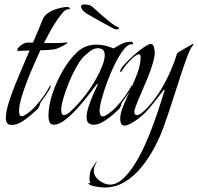

<svg xmlns="http://www.w3.org/2000/svg" viewBox="-20 -554 882 856"><path d="M34 3Q18 3 12 -5Q6 -13 6 -28Q6 -54 18 -93.5Q30 -133 48 -177.5Q66 -222 83.5 -262.5Q101 -303 112 -329Q99 -328 86 -328Q73 -328 59 -327Q57 -329 57 -331Q57 -337 65 -345Q73 -353 83.5 -358.5Q94 -364 99 -364H127Q137 -388 147.5 -412Q158 -436 167 -460Q172 -473 178.5 -481.5Q185 -490 197 -498Q214 -509 239 -516Q264 -523 283 -523Q285 -523 287.5 -521Q290 -519 291 -518V-514Q291 -511 288.5 -512Q286 -513 284 -513Q272 -513 256 -493.5Q240 -474 223 -447Q206 -420 193.5 -395.5Q181 -371 176 -362H216Q232 -362 248 -362.5Q264 -363 280 -365L281 -363Q280 -363 280 -362Q280 -361 279 -361Q276 -358 264 -351.5Q252 -345 240 -340Q228 -335 223 -334Q207 -332 191.5 -331Q176 -330 160 -330Q150 -308 134 -272Q118 -236 102 -195.5Q86 -155 75.5 -118.5Q65 -82 65 -58Q65 -52 67 -44Q69 -36 77 -36Q84 -36 91 -41Q113 -54 134.5 -76.5Q156 -99 174.5 -125.5Q193 -152 204 -174Q206 -173 206 -170Q206 -164 199 -152.5Q192 -141 183 -128Q174 -115 166.5 -105Q159 -95 159 -93Q158 -85 155.5 -81.5Q153 -78 150 -70Q137 -58 117 -40.5Q97 -23 75 -10Q53 3 34 3Z M221 2Q205 2 200.5 -10.5Q196 -23 196 -36Q196 -83 214 -137Q232 -191 261 -240.5Q290 -290 324 -322Q360 -355 409 -355Q429 -355 448.5 -350.5Q468 -346 487 -338Q504 -350 524 -359Q544 -368 565 -368Q570 -368 573 -362V-359Q573 -356 570.5 -356.5Q568 -357 566 -357Q550 -357 531 -332.5Q512 -308 493 -270Q474 -232 458.5 -190Q443 -148 433.5 -113Q424 -78 424 -60Q424 -53 426.5 -44Q429 -35 438 -35Q443 -35 446.5 -37Q450 -39 454 -41Q476 -54 497.5 -76.5Q519 -99 537.5 -125.5Q556 -152 568 -174Q569 -173 569 -170Q569 -164 562 -152.5Q555 -141 546 -128Q537 -115 529.5 -105Q522 -95 522 -93Q521 -86 519 -81.5Q517 -77 513 -70Q500 -57 480 -40Q460 -23 438.5 -10.5Q417 2 397 2Q366 2 366 -31Q366 -51 374.5 -77.5Q383 -104 394.5 -130.5Q406 -157 415 -175Q415 -176 415 -178Q415 -180 414 -180Q413 -180 411 -178Q399 -162 376 -132Q353 -102 325.5 -71.5Q298 -41 270 -19.5Q242 2 221 2ZM265 -41Q276 -41 292.5 -55.5Q309 -70 327.5 -90.5Q346 -111 360.5 -130Q375 -149 381 -158Q393 -176 408.5 -203Q424 -230 435.5 -259Q447 -288 447 -308Q447 -339 416 -339Q398 -339 378 -323Q358 -307 346 -294Q333 -278 316.5 -248Q300 -218 286 -183Q272 -148 262.5 -116Q253 -84 253 -63Q253 -57 255 -49Q257 -41 265 -41ZM494 -424Q491 -424 472.5 -434Q454 -444 431.5 -456.5Q409 -469 391.5 -479Q374 -489 372 -490Q350 -504 346 -512Q342 -520 341 -525Q341 -534 355 -534Q364 -534 373 -532.5Q382 -531 386 -528Q392 -524 406 -511Q420 -498 438.5 -482Q457 -466 475 -452Q493 -438 507 -432Q511 -431 511 -428Q511 -425 505 -423.5Q499 -422 494 -424Z M445 282Q440 282 422.5 280Q405 278 389.5 273.5Q374 269 374 263Q374 263 374 262Q374 261 375 261Q376 261 376 261.5Q376 262 376 262L383 263Q379 254 379 240Q379 233 380.5 222.5Q382 212 385 205Q386 203 392 193Q398 183 404.5 174Q411 165 412 165V166Q412 167 405 180.5Q398 194 398 208Q398 224 409.5 238Q421 252 438 260.5Q455 269 470 269Q499 269 526 245Q553 221 578 182Q603 143 624.5 96Q646 49 663 2Q680 -45 693 -85Q706 -125 713 -148Q713 -149 713.5 -149.5Q714 -150 714 -151Q714 -154 712 -154Q711 -154 709 -152Q678 -111 645.5 -71.5Q613 -32 568 -6Q561 -2 552 2Q543 6 535 6Q516 6 516 -26Q516 -48 529.5 -81.5Q543 -115 561.5 -154Q580 -193 593.5 -230.5Q607 -268 607 -298Q607 -302 605.5 -307Q604 -312 599 -312Q592 -312 580 -302.5Q568 -293 555 -279Q542 -265 532.5 -252Q523 -239 520 -232Q516 -234 516 -237Q516 -246 533.5 -265.5Q551 -285 575 -306.5Q599 -328 621 -343Q643 -358 652 -358Q663 -358 666.5 -343Q670 -328 670 -320Q670 -301 661.5 -272.5Q653 -244 640 -211.5Q627 -179 614.5 -150.5Q602 -122 594 -103Q592 -96 585.5 -80.5Q579 -65 579 -56Q579 -41 590 -41Q601 -41 616.5 -54.5Q632 -68 639 -76Q682 -123 713.5 -182Q745 -241 765 -302Q768 -310 768.5 -313.5Q769 -317 777 -322Q780 -324 795.5 -333Q811 -342 826 -350.5Q841 -359 841 -359Q842 -359 842 -357Q842 -354 839 -350Q836 -346 834 -344Q826 -331 817.5 -309Q809 -287 801.5 -265Q794 -243 789 -228Q769 -168 750 -108Q731 -48 710 11Q695 53 670.5 100Q646 147 613 188.5Q580 230 538 256Q496 282 445 282Z"/></svg>

Font: Beau Rivage
Style: Regular
Weight: 400
Designer: Robert E. Leuschke
Foundry: Robert E. Leuschke
Version: Version 1.010; ttfautohint (v1.8.3)